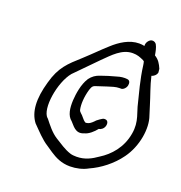

<svg xmlns="http://www.w3.org/2000/svg" viewBox="-130 -827 896 950"><g transform="rotate(20 317.5 -352.5)"><path d="M96 -342C69 -248 73 -179 109 -132C139 -102 169 -68 203 -47L234 -26C263 -7 295 10 341 10C373 10 408 2 434 -13C488 -37 543 -79 581 -132C632 -202 647 -301 625 -361L610 -409C596 -456 578 -500 567 -549C576 -551 591 -561 594 -576C594 -578 592 -595 592 -595C582 -618 572 -636 549 -650C546 -668 542 -689 534 -703C528 -714 506 -724 490 -700C485 -692 483 -684 484 -676C475 -678 466 -679 456 -679C405 -679 358 -648 322 -615C284 -581 266 -561 216 -515C157 -462 120 -430 96 -342ZM192 -422C213 -444 286 -518 305 -537C346 -577 386 -623 443 -623C467 -623 481 -617 501 -608C502 -608 504 -605 507 -604C509 -598 510 -591 511 -585C520 -513 539 -447 555 -382L570 -334C577 -309 581 -282 575 -248C562 -170 513 -117 463 -86C432 -64 399 -46 355 -46C343 -46 331 -47 322 -50C288 -61 263 -80 233 -98C203 -117 180 -147 157 -176H156C116 -213 141 -361 192 -422ZM273 -203C288 -189 309 -149 352 -168C374 -173 397 -194 412 -213C423 -214 437 -224 441 -240C445 -256 439 -269 425 -269H420C412 -269 386 -248 386 -248C378 -239 364 -225 353 -222L344 -220H339C332 -224 324 -232 318 -240C309 -253 296 -258 293 -270C287 -296 289 -337 301 -378C308 -399 312 -403 329 -408C346 -414 363 -419 381 -425C400 -431 420 -438 439 -438H445C456 -436 471 -448 475 -464C478 -478 475 -492 460 -493C442 -495 426 -493 407 -487C381 -480 353 -472 329 -463C307 -456 291 -445 276 -425V-424C254 -391 246 -337 244 -303C242 -261 247 -223 273 -203Z"/></g></svg>

Font: Stray Cat
Style: BdCnObl
Weight: 700
Version: Version 1.0